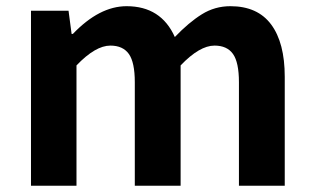

<svg xmlns="http://www.w3.org/2000/svg" viewBox="-20 -594 1004 614"><path d="M79.1 0V-559.6H199.2L209 -485.4H212.9Q297.9 -574.2 384.8 -574.2Q495.1 -574.2 539.1 -475.6Q584 -522.5 625.5 -548.3Q667 -574.2 716.8 -574.2Q803.7 -574.2 847.2 -515.6Q890.6 -457 890.6 -348.6V0H744.1V-331.1Q744.1 -394.5 725.1 -421.4Q706.1 -448.2 666 -448.2Q618.2 -448.2 557.6 -384.8V0H411.1V-331.1Q411.1 -394.5 392.1 -421.4Q373 -448.2 333 -448.2Q285.2 -448.2 224.6 -384.8V0Z"/></svg>

Font: Gen Shin Gothic Bold
Style: Bold
Weight: 700
Designer: [Source Han Sans]
Ryoko NISHIZUKA  (kana & ideographs); Paul D. Hunt (Latin, Greek & Cyrillic); Wenlong ZHANG  (bopomofo
Version: Version 1.002.20150607